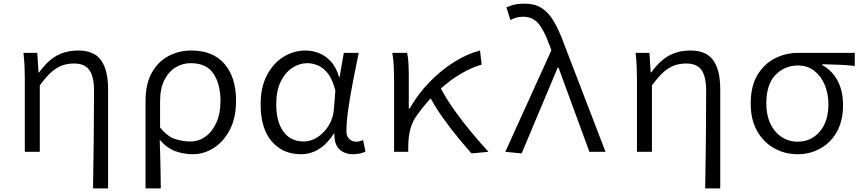

<svg xmlns="http://www.w3.org/2000/svg" viewBox="-20 -827 4709 1046"><path d="M486.8 199.2Q489.3 66.4 490.7 -72.8Q492.2 -211.9 492.2 -332Q492.2 -409.2 467 -445.1Q441.9 -481 383.8 -481Q349.1 -481 319.8 -470.9Q290.5 -460.9 261.2 -435.3Q231.9 -409.7 196.8 -361.8V0H115.2V-393.1Q115.2 -425.8 113.8 -461.4Q112.3 -497.1 107.9 -539.1H183.1L189.9 -432.1H192.9Q239.3 -496.6 289.8 -524.2Q340.3 -551.8 407.2 -551.8Q492.7 -551.8 530.8 -498.5Q568.8 -445.3 568.8 -341.8V199.2Z M772.9 199.2V-277.8Q772.9 -370.1 807.1 -430.9Q841.3 -491.7 897.9 -521.7Q954.6 -551.8 1022 -551.8Q1141.1 -551.8 1203.6 -478.3Q1266.1 -404.8 1266.1 -277.8Q1266.1 -186 1232.4 -120.8Q1198.7 -55.7 1144.8 -21.2Q1090.8 13.2 1030.8 13.2Q981.4 13.2 935.5 -3.2Q889.6 -19.5 850.1 -65.9Q852.1 -16.6 853 25.1Q854 66.9 854.7 108.4Q855.5 149.9 856 199.2ZM1017.1 -56.2Q1062.5 -56.2 1099.6 -83Q1136.7 -109.9 1158.9 -159.4Q1181.2 -209 1181.2 -276.9Q1181.2 -368.7 1142.8 -425.8Q1104.5 -482.9 1019 -482.9Q975.1 -482.9 937 -460Q898.9 -437 875.5 -390.9Q852.1 -344.7 852.1 -273.9V-131.8Q892.6 -82.5 934.8 -69.3Q977.1 -56.2 1017.1 -56.2Z M1618.2 13.2Q1521 13.2 1460.4 -56.6Q1399.9 -126.5 1399.9 -258.8Q1399.9 -352.1 1434.3 -417.5Q1468.8 -482.9 1524.4 -517.3Q1580.1 -551.8 1644 -551.8Q1680.7 -551.8 1716.8 -538.1Q1752.9 -524.4 1782.2 -492.7Q1811.5 -460.9 1827.1 -407.2H1830.1L1853 -539.1H1934.1Q1919.4 -466.8 1903.8 -387.2Q1888.2 -307.6 1877.7 -235.1Q1867.2 -162.6 1867.2 -111.8Q1867.2 -84.5 1882.8 -69.8Q1898.4 -55.2 1919.9 -55.2Q1929.7 -55.2 1939.7 -57.6Q1949.7 -60.1 1958 -64L1971.2 -1Q1960 4.4 1943.1 8.8Q1926.3 13.2 1903.8 13.2Q1857.4 13.2 1828.9 -13.9Q1800.3 -41 1801.8 -99.1H1798.8Q1726.6 13.2 1618.2 13.2ZM1633.8 -56.2Q1673.8 -56.2 1710.2 -79.8Q1746.6 -103.5 1770.8 -143.1Q1794.9 -182.6 1798.8 -230L1807.1 -333Q1791.5 -395.5 1765.4 -427.7Q1739.3 -460 1710 -471.4Q1680.7 -482.9 1654.8 -482.9Q1611.3 -482.9 1572.5 -457.5Q1533.7 -432.1 1509.3 -382.3Q1484.9 -332.5 1484.9 -258.8Q1484.9 -163.1 1524.2 -109.6Q1563.5 -56.2 1633.8 -56.2Z M2641.1 0 2548.8 8.8Q2514.6 -29.8 2473.9 -79.3Q2433.1 -128.9 2394.3 -183.1Q2355.5 -237.3 2326.2 -291Q2305.2 -268.6 2284.9 -243.2Q2264.6 -217.8 2245.1 -189.9Q2204.1 -129.4 2204.1 -26.9V0H2127V-393.1Q2127 -425.8 2125.2 -465.1Q2123.5 -504.4 2117.2 -539.1H2197.8Q2203.1 -517.1 2205.1 -483.4Q2207 -449.7 2207 -415V-235.8H2211.9Q2256.8 -314.9 2320.1 -379.9Q2383.3 -444.8 2454.6 -489.5Q2525.9 -534.2 2595.2 -551.8L2604 -475.1Q2549.8 -459.5 2493.2 -426.5Q2436.5 -393.6 2381.8 -345.2Q2412.1 -288.1 2455.3 -227.1Q2498.5 -166 2547.1 -107.7Q2595.7 -49.3 2641.1 0Z M2821.8 8.8 2732.9 0 2983.9 -553.2 2974.1 -579.1Q2944.8 -661.6 2913.3 -698.7Q2881.8 -735.8 2830.1 -735.8Q2807.6 -735.8 2791.5 -730.7Q2775.4 -725.6 2760.7 -717.8L2738.8 -787.1Q2757.8 -795.4 2780.8 -801.3Q2803.7 -807.1 2837.9 -807.1Q2893.6 -807.1 2931.6 -782.7Q2969.7 -758.3 2998.8 -708Q3027.8 -657.7 3056.2 -579.1L3278.8 0H3190.9L3022.9 -458H3018.1Z M3821.8 199.2Q3824.2 66.4 3825.7 -72.8Q3827.1 -211.9 3827.1 -332Q3827.1 -409.2 3802 -445.1Q3776.9 -481 3718.8 -481Q3684.1 -481 3654.8 -470.9Q3625.5 -460.9 3596.2 -435.3Q3566.9 -409.7 3531.7 -361.8V0H3450.2V-393.1Q3450.2 -425.8 3448.7 -461.4Q3447.3 -497.1 3442.9 -539.1H3518.1L3524.9 -432.1H3527.8Q3574.2 -496.6 3624.8 -524.2Q3675.3 -551.8 3742.2 -551.8Q3827.6 -551.8 3865.7 -498.5Q3903.8 -445.3 3903.8 -341.8V199.2Z M4325.2 13.2Q4256.3 13.2 4198.2 -19Q4140.1 -51.3 4105 -112.8Q4069.8 -174.3 4069.8 -263.2Q4069.8 -357.9 4106.7 -418.9Q4143.6 -480 4202.6 -509.5Q4261.7 -539.1 4329.1 -539.1H4636.7V-467.8Q4589.8 -472.7 4548.1 -474.4Q4506.3 -476.1 4460 -477.1V-472.2Q4513.2 -442.9 4543 -387.5Q4572.8 -332 4572.8 -253.9Q4572.8 -169.4 4539.6 -109.9Q4506.3 -50.3 4450.2 -18.6Q4394 13.2 4325.2 13.2ZM4326.2 -55.2Q4398.9 -55.2 4446 -110.4Q4493.2 -165.5 4493.2 -259.8Q4493.2 -315.4 4473.6 -363.3Q4454.1 -411.1 4417 -440.7Q4379.9 -470.2 4327.1 -470.2Q4254.4 -470.2 4204.6 -418.7Q4154.8 -367.2 4154.8 -263.2Q4154.8 -199.7 4177.2 -152.8Q4199.7 -106 4238.3 -80.6Q4276.9 -55.2 4326.2 -55.2Z"/></svg>

Font: Shanggu Mono N
Style: Regular
Weight: 350
Designer: GuiWonder
Version: Version 1.021